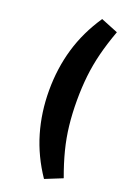

<svg xmlns="http://www.w3.org/2000/svg" viewBox="-172 -782 701 1038"><g transform="rotate(20 178.5 -263.0)"><path d="M226 197Q155 92 121.5 -22.5Q88 -137 88 -263Q88 -390 121.5 -504Q155 -618 226 -723L325 -683Q297 -607 280 -539.5Q263 -472 255.5 -405Q248 -338 248 -263Q248 -188 255.5 -120.5Q263 -53 280 14Q297 81 325 157Z"/></g></svg>

Font: Nunito Sans 12pt ExtraLight
Style: Weight 830 Width 84 Optical size 12.0 YTLC 445
Weight: 830
Width: 4
Designer: Vernon Adams
Foundry: Vernon Adams
Version: Version 3.101;gftools[0.9.27]